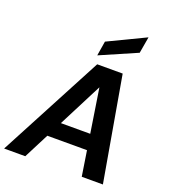

<svg xmlns="http://www.w3.org/2000/svg" viewBox="-196 -1090 1064 1211"><g transform="rotate(20 336.5 -485.0)"><path d="M-26 0 344 -700H515L637 0H495L407 -567H406L116 0ZM108 -169 162 -273H531L547 -169ZM325 -753 341 -851 589 -970H590L571 -860Z"/></g></svg>

Font: DM Sans 28pt
Style: Bold Italic
Weight: 700
Italic angle: -10°
Version: Version 4.004;gftools[0.9.30]